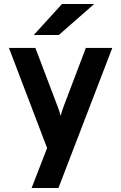

<svg xmlns="http://www.w3.org/2000/svg" viewBox="-20 -752 610 966"><path d="M150 -576H276L454 -732H292ZM139 194H274L545 -511H412L300 -216C295 -201 289 -185 285 -169C281 -185 276 -201 270 -216L158 -511H25L217 -7Z"/></svg>

Font: Overpass ExtraBold
Style: Regular
Weight: 800
Designer: Delve Withrington, Thomas Jockin
Foundry: Delve Fonts
Version: Version 3.000;DELV;Overpass